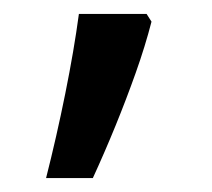

<svg xmlns="http://www.w3.org/2000/svg" viewBox="-20 -136 303 275"><path d="M190 -116 197 -105Q188 -70 174.5 -32Q161 6 145.5 44Q130 82 113 119H46Q61 60 73.5 -2Q86 -64 93 -116Z"/></svg>

Font: usinhala05
Style: Book
Weight: 400
Designer: Jelle Bosma - Monotype Design Team
Foundry: Monotype Imaging Inc.
Version: Version 2.003